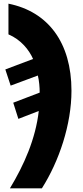

<svg xmlns="http://www.w3.org/2000/svg" viewBox="-20 -785 451 1045"><path d="M34 240H208C302 92 369 -108 369 -291C369 -554 241 -722 26 -765V-598C94 -569 138 -514 160 -464L9 -407L38 -319L186 -374C193 -346 196 -310 196 -281L52 -226L80 -138L191 -181C174 -30 111 113 34 240Z"/></svg>

Font: Noto Sans Condensed Black
Style: Italic
Weight: 900
Width: 3
Italic angle: -12°
Designer: Monotype Design Team
Foundry: Monotype Imaging Inc.
Version: Version 2.013